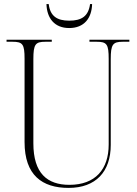

<svg xmlns="http://www.w3.org/2000/svg" viewBox="-20 -908 670 938"><path d="M318 -771C391 -771 428 -819 430 -888H420C412 -829 379 -807 318 -807C258 -807 225 -830 218 -888H207C209 -818 247 -771 318 -771ZM315 10C448 10 521 -69 521 -200V-619C521 -691 531 -704 580 -704H612V-714H417V-704H452C502 -704 511 -692 511 -620V-202C511 -81 446 -5 319 -5C211 -5 143 -61 143 -208V-619C143 -692 153 -704 202 -704H233V-714H12V-704H41C91 -704 100 -692 100 -621V-214C100 -52 186 10 315 10Z"/></svg>

Font: Noto Serif Display SemiCondensed ExtraLight
Style: Regular
Weight: 200
Width: 4
Designer: Monotype Design Team
Foundry: Monotype Imaging Inc.
Version: Version 2.009